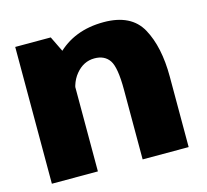

<svg xmlns="http://www.w3.org/2000/svg" viewBox="-90 -701 866 804"><g transform="rotate(-15 343.0 -299.0)"><path d="M39.5 0H239V-499.5L193.5 -593H39.5ZM433 0H632.5V-305.5Q632.5 -434.5 587.8 -516Q543 -597.5 423.5 -597.5Q294.5 -597.5 215 -515.8Q135.5 -434 135.5 -353L232.5 -312Q232.5 -379.5 266 -420.2Q299.5 -461 347 -461Q391 -461 412 -430Q433 -399 433 -302Z"/></g></svg>

Font: Anybody UltraCondensed Thin ExtraBold
Style: Regular
Weight: 800
Version: Version 1.111